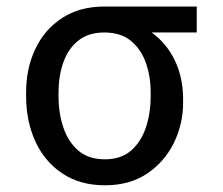

<svg xmlns="http://www.w3.org/2000/svg" viewBox="-20 -548 671 578"><path d="M58.6 -258.8V-269.5Q58.6 -342.8 86.7 -401.4Q114.7 -460 167.5 -494.1Q220.2 -528.3 293.9 -528.3Q309.6 -526.9 322.8 -517.6Q335.9 -508.3 351.8 -496.3Q367.7 -484.4 391.6 -474.6Q435.1 -457 466.3 -424.3Q497.6 -391.6 514.4 -347.2Q531.2 -302.7 531.2 -249V-238.3Q531.2 -174.8 503.4 -117.9Q475.6 -61 423.1 -25.6Q370.6 9.8 295.9 9.8Q221.2 9.8 168 -25.6Q114.7 -61 86.7 -121.8Q58.6 -182.6 58.6 -258.8ZM156.2 -269.5V-258.8Q156.2 -207.5 170.7 -164.3Q185.1 -121.1 215.8 -94.7Q246.6 -68.4 295.9 -68.4Q344.2 -68.4 374.5 -94.7Q404.8 -121.1 419.2 -164.3Q433.6 -207.5 433.6 -258.8V-269.5Q433.6 -318.4 418.9 -359.4Q404.3 -400.4 373.8 -425.3Q343.3 -450.2 293.9 -450.2Q245.6 -450.2 215.1 -425.3Q184.6 -400.4 170.4 -359.4Q156.2 -318.4 156.2 -269.5ZM572.3 -528.3V-450.2H293.9V-528.3Z"/></svg>

Font: Inter
Style: Regular
Weight: 400
Designer: Rasmus Andersson
Foundry: rsms
Version: Version 4.000;git-8c9346024